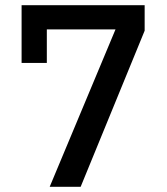

<svg xmlns="http://www.w3.org/2000/svg" viewBox="-20 -718 640 738"><path d="M171 0 424 -605H160V-476H63V-698H536V-600L290 0Z"/></svg>

Font: IBM Plex Sans Hebrew Medium
Style: Regular
Weight: 500
Designer: Mike Abbink, Paul van der Laan, Pieter van Rosmalen, Yanek Iontef
Foundry: Bold Monday
Version: Version 1.2